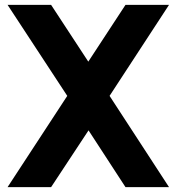

<svg xmlns="http://www.w3.org/2000/svg" viewBox="-20 -765 722 785"><path d="M255 -373 11 -745H189L341 -513L493 -745H671L428 -373L671 0H493L342 -232L189 0H11Z"/></svg>

Font: Evergrow Sans 
Style: ExtraBold
Weight: 800
Foundry: 10Web
Version: Version 1.000